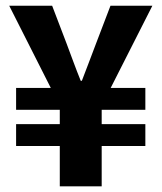

<svg xmlns="http://www.w3.org/2000/svg" viewBox="-20 -655 568 675"><path d="M190.2 0V-141.8H36.6V-218.7H190.2V-268.9H36.6V-345.8H158.6L12.4 -634.9H163.3L213.9 -502.4Q226.2 -469.4 238.4 -436.6Q250.5 -403.9 263.8 -371H267.8Q280.2 -403.9 293 -436.9Q305.9 -469.9 317.8 -502.4L368.4 -634.9H515.7L369.1 -345.8H491V-268.9H337.5V-218.7H491V-141.8H337.5V0Z"/></svg>

Font: SourceSans3VF
Style: Regular
Weight: 200
Designer: Paul D. Hunt
Foundry: Adobe
Version: Version 3.052;hotconv 1.1.0;makeotfexe 2.6.0